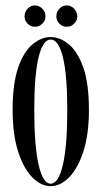

<svg xmlns="http://www.w3.org/2000/svg" viewBox="-20 -660 366 692"><path d="M162.5 11Q128 11 96.5 -20.8Q65 -52.5 45.2 -114Q25.5 -175.5 25.5 -263.5Q25.5 -360 46 -417.8Q66.5 -475.5 98 -501Q129.5 -526.5 162.5 -526.5Q195.5 -526.5 227.2 -501Q259 -475.5 279.8 -417.8Q300.5 -360 300.5 -263.5Q300.5 -175.5 280.5 -114Q260.5 -52.5 229 -20.8Q197.5 11 162.5 11ZM162.5 2Q191 2 206.8 -66.8Q222.5 -135.5 222.5 -263.5Q222.5 -389 206.8 -453.2Q191 -517.5 162.5 -517.5Q134.5 -517.5 119 -453.2Q103.5 -389 103.5 -263.5Q103.5 -135.5 119 -66.8Q134.5 2 162.5 2ZM221 -563.5Q205 -563.5 194 -574.8Q183 -586 183 -600.5Q183 -617 194 -628.8Q205 -640.5 221 -640.5Q235.5 -640.5 247 -628.8Q258.5 -617 258.5 -600.5Q258.5 -586 247 -574.8Q235.5 -563.5 221 -563.5ZM105.5 -563.5Q90.5 -563.5 79.5 -574.8Q68.5 -586 68.5 -600.5Q68.5 -617 79.5 -628.8Q90.5 -640.5 105.5 -640.5Q121 -640.5 132.5 -628.8Q144 -617 144 -600.5Q144 -586 132.5 -574.8Q121 -563.5 105.5 -563.5Z"/></svg>

Font: Imbue 100pt
Style: Regular
Weight: 400
Designer: Tyler Finck
Foundry: Etcetera Type Company
Version: Version 1.102; ttfautohint (v1.8.3)